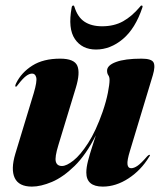

<svg xmlns="http://www.w3.org/2000/svg" viewBox="-20 -665 586 694"><path d="M520 -105.5Q524.5 -105 519 -98Q490 -50 444.5 -20.2Q399 9.5 351.5 9.5Q292 9.5 292 -41.5Q292 -59.5 298.2 -83.8Q304.5 -108 312.5 -132.5Q320.5 -157 326.5 -176Q291 -105.5 249.5 -65Q208 -24.5 167.8 -7.5Q127.5 9.5 95.5 9.5Q48 9.5 33.2 -21.8Q18.5 -53 35.5 -109.5L102 -328.5Q114.5 -371 111 -385Q107.5 -399 96 -399Q86 -399 74.2 -390.2Q62.5 -381.5 45.5 -359.5Q40 -351.5 37.5 -351.5Q32.5 -352 38.5 -364.5Q57.5 -403 97 -428Q136.5 -453 197.5 -453Q248.5 -453 259.5 -427.2Q270.5 -401.5 254 -347.5L191 -140.5Q177.5 -96.5 181.8 -80.8Q186 -65 204 -65Q220.5 -65 245.5 -84.8Q270.5 -104.5 298.5 -147.8Q326.5 -191 351 -261Q364 -299 370 -329.8Q376 -360.5 376 -376Q376 -386.5 371.5 -393Q367 -399.5 367 -409.5Q367 -429 399.5 -441Q432 -453 491.5 -453Q528 -453 535 -439.2Q542 -425.5 532.5 -393.5L450 -120.5Q439 -85 440.8 -71Q442.5 -57 454 -57Q464.5 -57 477.2 -65.8Q490 -74.5 512 -100Q517.5 -105.5 520 -105.5ZM349 -570Q392.5 -570 424.8 -588Q457 -606 486 -640.5Q488.5 -645 492 -645Q497 -645 494.5 -637.5Q469 -561.5 424 -523.8Q379 -486 327 -486Q276.5 -486 250.8 -523.8Q225 -561.5 239 -637.5Q240 -645 245 -645Q248 -645 249 -640.5Q260.5 -603 285.5 -586.5Q310.5 -570 349 -570Z"/></svg>

Font: Fraunces 144pt S000
Style: Bold Italic
Weight: 700
Italic angle: -16°
Version: Version 1.000; ttfautohint (v1.8.3)